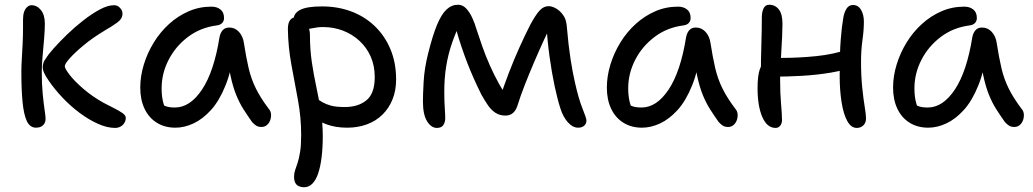

<svg xmlns="http://www.w3.org/2000/svg" viewBox="-20 -528 4351 809"><path d="M465 11Q432 11 393.5 -6Q355 -23 316 -52Q277 -81 243 -117Q209 -153 184 -190Q173 -206 166.5 -219.5Q160 -233 160 -246Q160 -254 163 -263.5Q166 -273 173 -281Q182 -297 206 -324Q230 -351 262.5 -382.5Q295 -414 331 -442Q367 -470 400.5 -488Q434 -506 460 -506Q471 -506 478.5 -501Q486 -496 491 -488Q496 -480 496 -470Q496 -449 474 -433Q452 -417 424 -401Q372 -370 334 -338.5Q296 -307 274.5 -283Q253 -259 253 -249Q253 -239 273.5 -212.5Q294 -186 331 -154Q368 -122 416 -95Q437 -84 459 -73Q481 -62 495.5 -52Q510 -42 510 -31Q510 -20 504 -10Q498 0 487.5 5.5Q477 11 465 11ZM132 10Q106 10 93 -18Q80 -46 75 -98.5Q70 -151 70 -225Q70 -251 72 -282Q74 -313 75.5 -346Q77 -379 77 -411Q77 -419 77 -427.5Q77 -436 77 -445Q77 -465 81.5 -478Q86 -491 94.5 -498.5Q103 -506 113 -506Q136 -506 152.5 -485.5Q169 -465 169 -428Q169 -403 166 -366.5Q163 -330 159.5 -292Q156 -254 156 -225Q156 -173 160 -132Q164 -91 168 -64.5Q172 -38 172 -28Q172 -16 167 -7.5Q162 1 153 5.5Q144 10 132 10Z M719 10Q674 10 640.5 -11Q607 -32 589 -70Q571 -108 571 -159Q571 -207 586 -256Q601 -305 628 -349Q655 -393 692.5 -427Q730 -461 775 -480.5Q820 -500 871 -500Q894 -500 909 -488Q924 -476 924 -452Q924 -440 916.5 -431.5Q909 -423 894 -421Q824 -412 771.5 -372Q719 -332 690 -275Q661 -218 661 -156Q661 -127 666 -103.5Q671 -80 688 -43L636 -112Q659 -89 674.5 -82Q690 -75 717 -75Q781 -75 831.5 -151Q882 -227 905 -372Q909 -391 919 -401.5Q929 -412 946 -412Q970 -412 987 -393.5Q1004 -375 1008 -345Q1017 -287 1027.5 -241.5Q1038 -196 1058 -155.5Q1078 -115 1112 -70Q1121 -60 1122 -47Q1123 -34 1118.5 -21.5Q1114 -9 1104.5 -1Q1095 7 1082 7Q1068 7 1059 1Q1050 -5 1042 -14Q1023 -41 1006 -67.5Q989 -94 975 -128.5Q961 -163 951 -210.5Q941 -258 937 -323L970 -324Q956 -232 930 -167.5Q904 -103 869 -64.5Q834 -26 795.5 -8Q757 10 719 10Z M1443 10Q1394 10 1356 -4Q1318 -18 1295.5 -39.5Q1273 -61 1273 -86Q1273 -98 1279 -107Q1285 -116 1299 -116Q1309 -116 1318 -110Q1327 -104 1340 -96.5Q1353 -89 1374.5 -83Q1396 -77 1433 -77Q1489 -77 1524 -105.5Q1559 -134 1559 -203Q1559 -251 1542 -289.5Q1525 -328 1494.5 -356Q1464 -384 1425 -399Q1386 -414 1341 -414Q1318 -414 1296 -409Q1274 -404 1258 -404Q1246 -404 1236.5 -409.5Q1227 -415 1222 -425Q1217 -435 1217 -445Q1217 -472 1245 -486.5Q1273 -501 1337 -501Q1403 -501 1459.5 -480Q1516 -459 1558.5 -418.5Q1601 -378 1625 -321Q1649 -264 1649 -193Q1649 -147 1634 -109.5Q1619 -72 1591.5 -45Q1564 -18 1526 -4Q1488 10 1443 10ZM1261 261Q1249 261 1239 256.5Q1229 252 1224 242Q1219 232 1219 217Q1219 202 1223.5 189Q1228 176 1234 158Q1240 140 1244.5 112Q1249 84 1249 40Q1249 -33 1235.5 -106Q1222 -179 1208 -254.5Q1194 -330 1193 -406Q1193 -431 1202.5 -443.5Q1212 -456 1230 -456Q1246 -456 1258.5 -445.5Q1271 -435 1278.5 -417.5Q1286 -400 1286 -379Q1286 -319 1294 -265.5Q1302 -212 1313 -161Q1324 -110 1332 -59Q1340 -8 1340 46Q1340 95 1335 135Q1330 175 1320.5 203Q1311 231 1296 246Q1281 261 1261 261Z M1821 11Q1797 11 1779.5 -17Q1762 -45 1762 -101Q1762 -128 1765 -183.5Q1768 -239 1784 -303Q1803 -379 1821.5 -423.5Q1840 -468 1861.5 -488Q1883 -508 1910 -508Q1930 -508 1945 -491.5Q1960 -475 1970.5 -451.5Q1981 -428 1987 -407Q1998 -373 2012 -333Q2026 -293 2044 -252.5Q2062 -212 2082 -176Q2102 -140 2123 -115L2084 -107Q2102 -164 2124 -221Q2146 -278 2169.5 -330Q2193 -382 2214 -423Q2237 -466 2254 -484Q2271 -502 2291 -502Q2303 -502 2315 -496.5Q2327 -491 2335 -484Q2348 -473 2357.5 -457Q2367 -441 2369 -409Q2375 -337 2384 -279.5Q2393 -222 2402 -183Q2418 -111 2434.5 -70.5Q2451 -30 2451 -20Q2451 -7 2441.5 1.5Q2432 10 2416 10Q2393 10 2372.5 -13Q2352 -36 2341 -72Q2329 -109 2317 -165Q2305 -221 2295.5 -289.5Q2286 -358 2282 -431L2310 -438Q2292 -403 2271.5 -358.5Q2251 -314 2230.5 -266Q2210 -218 2191.5 -171Q2173 -124 2160 -82Q2154 -63 2141.5 -52Q2129 -41 2110 -41Q2086 -41 2068 -52.5Q2050 -64 2036 -84.5Q2022 -105 2008 -130Q2001 -144 1989 -169.5Q1977 -195 1963.5 -227Q1950 -259 1937 -295Q1924 -331 1913 -366.5Q1902 -402 1895 -433L1924 -441Q1900 -392 1884 -345Q1868 -298 1860 -248.5Q1852 -199 1852 -142Q1852 -103 1854 -74Q1856 -45 1856 -30Q1856 -13 1848 -1Q1840 11 1821 11Z M2685 10Q2640 10 2606.5 -11Q2573 -32 2555 -70Q2537 -108 2537 -159Q2537 -207 2552 -256Q2567 -305 2594 -349Q2621 -393 2658.5 -427Q2696 -461 2741 -480.5Q2786 -500 2837 -500Q2860 -500 2875 -488Q2890 -476 2890 -452Q2890 -440 2882.5 -431.5Q2875 -423 2860 -421Q2790 -412 2737.5 -372Q2685 -332 2656 -275Q2627 -218 2627 -156Q2627 -127 2632 -103.5Q2637 -80 2654 -43L2602 -112Q2625 -89 2640.5 -82Q2656 -75 2683 -75Q2747 -75 2797.5 -151Q2848 -227 2871 -372Q2875 -391 2885 -401.5Q2895 -412 2912 -412Q2936 -412 2953 -393.5Q2970 -375 2974 -345Q2983 -287 2993.5 -241.5Q3004 -196 3024 -155.5Q3044 -115 3078 -70Q3087 -60 3088 -47Q3089 -34 3084.5 -21.5Q3080 -9 3070.5 -1Q3061 7 3048 7Q3034 7 3025 1Q3016 -5 3008 -14Q2989 -41 2972 -67.5Q2955 -94 2941 -128.5Q2927 -163 2917 -210.5Q2907 -258 2903 -323L2936 -324Q2922 -232 2896 -167.5Q2870 -103 2835 -64.5Q2800 -26 2761.5 -8Q2723 10 2685 10Z M3248 11Q3212 11 3192 -35Q3172 -81 3172 -157Q3172 -210 3182 -237.5Q3192 -265 3210 -275Q3220 -281 3235.5 -282.5Q3251 -284 3273 -284Q3346 -284 3419.5 -291.5Q3493 -299 3557 -321L3589 -252Q3541 -232 3481 -222Q3421 -212 3358.5 -208.5Q3296 -205 3238 -205L3186 -214Q3186 -273 3188 -338Q3190 -403 3190 -455Q3190 -478 3197.5 -493Q3205 -508 3221 -508Q3246 -508 3261.5 -488.5Q3277 -469 3277 -427Q3277 -405 3275.5 -374Q3274 -343 3272 -309Q3270 -275 3268.5 -244.5Q3267 -214 3267 -194Q3267 -136 3271 -90.5Q3275 -45 3275 -22Q3275 -8 3267.5 1.5Q3260 11 3248 11ZM3590 11Q3566 11 3550 -18Q3534 -47 3526 -97.5Q3518 -148 3518 -209Q3518 -305 3522.5 -361.5Q3527 -418 3533 -451Q3536 -473 3546 -490Q3556 -507 3574 -507Q3596 -507 3608 -486.5Q3620 -466 3620 -437Q3620 -401 3614 -359Q3608 -317 3608 -268Q3608 -208 3613 -159.5Q3618 -111 3623.5 -78Q3629 -45 3629 -29Q3629 -11 3618 0Q3607 11 3590 11Z M3891 10Q3846 10 3812.5 -11Q3779 -32 3761 -70Q3743 -108 3743 -159Q3743 -207 3758 -256Q3773 -305 3800 -349Q3827 -393 3864.5 -427Q3902 -461 3947 -480.5Q3992 -500 4043 -500Q4066 -500 4081 -488Q4096 -476 4096 -452Q4096 -440 4088.5 -431.5Q4081 -423 4066 -421Q3996 -412 3943.5 -372Q3891 -332 3862 -275Q3833 -218 3833 -156Q3833 -127 3838 -103.5Q3843 -80 3860 -43L3808 -112Q3831 -89 3846.5 -82Q3862 -75 3889 -75Q3953 -75 4003.5 -151Q4054 -227 4077 -372Q4081 -391 4091 -401.5Q4101 -412 4118 -412Q4142 -412 4159 -393.5Q4176 -375 4180 -345Q4189 -287 4199.5 -241.5Q4210 -196 4230 -155.5Q4250 -115 4284 -70Q4293 -60 4294 -47Q4295 -34 4290.5 -21.5Q4286 -9 4276.5 -1Q4267 7 4254 7Q4240 7 4231 1Q4222 -5 4214 -14Q4195 -41 4178 -67.5Q4161 -94 4147 -128.5Q4133 -163 4123 -210.5Q4113 -258 4109 -323L4142 -324Q4128 -232 4102 -167.5Q4076 -103 4041 -64.5Q4006 -26 3967.5 -8Q3929 10 3891 10Z"/></svg>

Font: Shantell Sans Light
Style: Regular
Weight: 400
Version: Version 1.011;[c5ecc13dd]